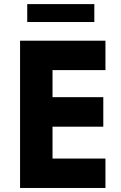

<svg xmlns="http://www.w3.org/2000/svg" viewBox="-20 -933 603 953"><path d="M79.6 -731H503.4V-585H240.7V-450.7H492.7V-304.2H240.7V-146H503.4V0H79.6ZM115.2 -912.6H448.2V-823.7H115.2Z"/></svg>

Font: Glacial Indifference
Style: Bold
Weight: 700
Designer: Alfredo Marco Pradil
Foundry: Alfredo Marco Pradil
Version: Version 1.312